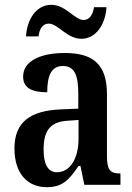

<svg xmlns="http://www.w3.org/2000/svg" viewBox="-20 -767 550 797"><path d="M318 -606C379 -606 418 -667 422 -737H370C367 -710 353 -684 327 -684C290 -684 253 -747 193 -747C130 -747 92 -686 88 -616H140C143 -643 155 -669 182 -669C221 -669 257 -606 318 -606ZM174 10C242 10 268 -23 306 -78H314L330 0H480V-47H477C437 -47 424 -63 424 -118V-376C424 -501 365 -547 249 -547C150 -547 76 -515 76 -449C76 -404 109 -384 176 -384C176 -449 191 -493 241 -493C294 -493 305 -447 305 -373V-316L234 -313C104 -308 40 -259 40 -151C40 -41 99 10 174 10ZM216 -52C178 -52 161 -87 161 -146C161 -222 186 -262 263 -266L306 -269V-191C306 -109 271 -52 216 -52Z"/></svg>

Font: Noto Serif Armenian Condensed SemiBold
Style: Regular
Weight: 600
Width: 3
Designer: Monotype Design Team
Foundry: Monotype Imaging Inc.
Version: Version 2.008